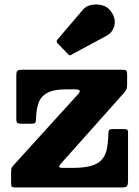

<svg xmlns="http://www.w3.org/2000/svg" viewBox="-20 -828 615 848"><path d="M280 -589.5Q285 -584.5 288 -583.8Q291 -583 296.5 -587L450.5 -670Q478.5 -685 485.5 -717Q492.5 -749 467.5 -781Q454 -799 430 -805Q406 -811 382.8 -806Q359.5 -801 346.5 -785.5L234.5 -654Q226 -645.5 234.5 -636.5ZM274 -433.5H306Q328 -433.5 331.5 -428.2Q335 -423 324 -411L45 -104Q37.5 -96 33.2 -90Q29 -84 29 -67V-16.5Q29 -5.5 33 -2.8Q37 0 48.5 0H513.5Q536 0 540.8 -5.8Q545.5 -11.5 545.5 -33.5V-243Q545.5 -252.5 542 -255.2Q538.5 -258 528.5 -258H478.5Q465 -258 461.8 -253Q458.5 -248 458.5 -235.5Q457.5 -197.5 451.8 -169.5Q446 -141.5 429.8 -123Q413.5 -104.5 382.5 -95.5Q351.5 -86.5 300.5 -86.5H260.5Q240.5 -86.5 241.2 -91.8Q242 -97 251 -107.5L526.5 -416.5Q533.5 -425 537.5 -431.5Q541.5 -438 541.5 -454.5V-498Q541.5 -513 537.2 -516.5Q533 -520 518.5 -520H80.5Q61 -520 56.5 -515.2Q52 -510.5 52 -491.5V-305Q52 -288.5 56.8 -285Q61.5 -281.5 77.5 -281.5H117Q131.5 -281.5 135 -285.2Q138.5 -289 139 -302Q140 -343 149.8 -372.2Q159.5 -401.5 188.2 -417.5Q217 -433.5 274 -433.5Z"/></svg>

Font: Besley ExtraBold
Style: Regular
Weight: 800
Designer: Owen Earl
Foundry: indestructible type*
Version: Version 2.001